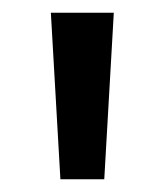

<svg xmlns="http://www.w3.org/2000/svg" viewBox="-20 -709 259 302"><path d="M60 -689H159L144 -427H75Z"/></svg>

Font: Fira Sans
Style: Regular
Weight: 400
Designer: bBox Type GmbH & Carrois Corporate GbR & Edenspiekermann AG
Foundry: bBox Type GmbH & Carrois Corporate GbR & Edenspiekermann AG
Version: Version 4.301